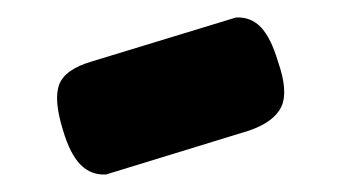

<svg xmlns="http://www.w3.org/2000/svg" viewBox="-20 -729 389 219"><path d="M101 -530Q84 -529 72 -541Q60 -553 52 -580Q41 -615 47.5 -632.5Q54 -650 85 -659L249 -709Q266 -710 277.5 -698Q289 -686 297 -659Q309 -625 301 -607.5Q293 -590 264 -580Z"/></svg>

Font: Fredoka Condensed SemiBold
Style: Regular
Weight: 600
Width: 3
Designer: Ben Nathan
Foundry: Milena B. Brandão, Ben Nathan
Version: Version 2.001